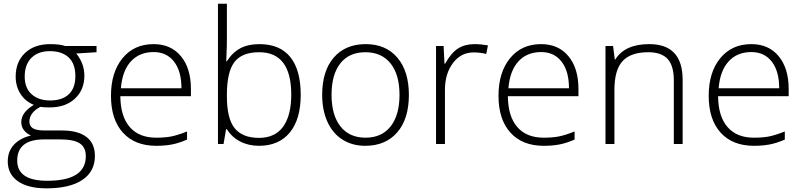

<svg xmlns="http://www.w3.org/2000/svg" viewBox="-20 -780 4350 1040"><path d="M502.9 -530.8V-497.1L393.1 -490.2Q437 -435.5 437 -370.1Q437 -293.5 386 -245.8Q335 -198.2 249 -198.2Q212.9 -198.2 198.2 -201.2Q169.4 -186 154.3 -165.5Q139.2 -145 139.2 -122.1Q139.2 -96.7 158.4 -85Q177.7 -73.2 223.1 -73.2H315.9Q402.3 -73.2 448.2 -38.3Q494.1 -3.4 494.1 64.9Q494.1 148.9 426 194.6Q357.9 240.2 231.9 240.2Q131.8 240.2 76.9 201.7Q22 163.1 22 94.2Q22 39.6 55.9 3.4Q89.8 -32.7 147.9 -45.9Q124 -56.2 109.6 -75Q95.2 -93.8 95.2 -118.2Q95.2 -171.4 163.1 -211.9Q116.7 -231 90.8 -271.7Q64.9 -312.5 64.9 -365.2Q64.9 -444.8 115.5 -492.9Q166 -541 252 -541Q304.2 -541 333 -530.8ZM73.2 89.8Q73.2 199.2 235.8 199.2Q444.8 199.2 444.8 65.9Q444.8 18.1 412.1 -3.4Q379.4 -24.9 306.2 -24.9H219.2Q73.2 -24.9 73.2 89.8ZM113.8 -365.2Q113.8 -303.7 151.1 -269.8Q188.5 -235.8 251 -235.8Q317.4 -235.8 352.8 -269.5Q388.2 -303.2 388.2 -367.2Q388.2 -435.1 351.8 -469Q315.4 -502.9 250 -502.9Q186.5 -502.9 150.1 -466.6Q113.8 -430.2 113.8 -365.2Z M826.2 9.8Q710.4 9.8 645.8 -61.5Q581.1 -132.8 581.1 -261.2Q581.1 -388.2 643.6 -464.6Q706.1 -541 812 -541Q905.8 -541 960 -475.6Q1014.2 -410.2 1014.2 -297.9V-258.8H631.8Q632.8 -149.4 682.9 -91.8Q732.9 -34.2 826.2 -34.2Q871.6 -34.2 906 -40.5Q940.4 -46.9 993.2 -67.9V-23.9Q948.2 -4.4 910.2 2.7Q872.1 9.8 826.2 9.8ZM812 -498Q735.4 -498 689 -447.5Q642.6 -397 634.8 -301.8H962.9Q962.9 -394 922.9 -446Q882.8 -498 812 -498Z M1384.8 -541Q1496.1 -541 1552.5 -470.9Q1608.9 -400.9 1608.9 -266.1Q1608.9 -133.8 1549.6 -62Q1490.2 9.8 1382.8 9.8Q1326.2 9.8 1280.8 -13.7Q1235.4 -37.1 1209 -80.1H1204.6L1190.9 0H1160.6V-759.8H1209V-568.8Q1209 -525.9 1207 -489.7L1205.6 -448.2H1209Q1239.3 -496.1 1282 -518.6Q1324.7 -541 1384.8 -541ZM1383.8 -497.1Q1290 -497.1 1249.5 -443.4Q1209 -389.6 1209 -266.1V-257.8Q1209 -137.7 1251.2 -85.4Q1293.5 -33.2 1382.8 -33.2Q1469.7 -33.2 1513.7 -94Q1557.6 -154.8 1557.6 -267.1Q1557.6 -497.1 1383.8 -497.1Z M2194.8 -266.1Q2194.8 -136.2 2131.8 -63.2Q2068.8 9.8 1958 9.8Q1888.2 9.8 1835 -23.9Q1781.7 -57.6 1753.4 -120.6Q1725.1 -183.6 1725.1 -266.1Q1725.1 -396 1788.1 -468.5Q1851.1 -541 1960.9 -541Q2070.3 -541 2132.6 -467.5Q2194.8 -394 2194.8 -266.1ZM1775.9 -266.1Q1775.9 -156.7 1824 -95.5Q1872.1 -34.2 1960 -34.2Q2047.9 -34.2 2095.9 -95.5Q2144 -156.7 2144 -266.1Q2144 -376 2095.5 -436.5Q2046.9 -497.1 1959 -497.1Q1871.1 -497.1 1823.5 -436.8Q1775.9 -376.5 1775.9 -266.1Z M2550.8 -541Q2584.5 -541 2623 -534.2L2613.8 -487.8Q2580.6 -496.1 2544.9 -496.1Q2477.1 -496.1 2433.6 -438.5Q2390.1 -380.9 2390.1 -293V0H2341.8V-530.8H2382.8L2387.7 -435.1H2391.1Q2423.8 -493.7 2460.9 -517.3Q2498 -541 2550.8 -541Z M2925.3 9.8Q2809.6 9.8 2744.9 -61.5Q2680.2 -132.8 2680.2 -261.2Q2680.2 -388.2 2742.7 -464.6Q2805.2 -541 2911.1 -541Q3004.9 -541 3059.1 -475.6Q3113.3 -410.2 3113.3 -297.9V-258.8H2731Q2731.9 -149.4 2782 -91.8Q2832 -34.2 2925.3 -34.2Q2970.7 -34.2 3005.1 -40.5Q3039.6 -46.9 3092.3 -67.9V-23.9Q3047.4 -4.4 3009.3 2.7Q2971.2 9.8 2925.3 9.8ZM2911.1 -498Q2834.5 -498 2788.1 -447.5Q2741.7 -397 2733.9 -301.8H3062Q3062 -394 3022 -446Q2981.9 -498 2911.1 -498Z M3629.9 0V-344.2Q3629.9 -424.3 3596.2 -460.7Q3562.5 -497.1 3491.7 -497.1Q3396.5 -497.1 3352.3 -449Q3308.1 -400.9 3308.1 -293V0H3259.8V-530.8H3300.8L3310.1 -458H3313Q3364.7 -541 3497.1 -541Q3677.7 -541 3677.7 -347.2V0Z M4064 9.8Q3948.2 9.8 3883.5 -61.5Q3818.8 -132.8 3818.8 -261.2Q3818.8 -388.2 3881.3 -464.6Q3943.8 -541 4049.8 -541Q4143.6 -541 4197.8 -475.6Q4252 -410.2 4252 -297.9V-258.8H3869.6Q3870.6 -149.4 3920.7 -91.8Q3970.7 -34.2 4064 -34.2Q4109.4 -34.2 4143.8 -40.5Q4178.2 -46.9 4231 -67.9V-23.9Q4186 -4.4 4147.9 2.7Q4109.9 9.8 4064 9.8ZM4049.8 -498Q3973.1 -498 3926.8 -447.5Q3880.4 -397 3872.6 -301.8H4200.7Q4200.7 -394 4160.6 -446Q4120.6 -498 4049.8 -498Z"/></svg>

Font: TypoPRO Open Sans
Style: Regular
Weight: 300
Foundry: Ascender Corporation
Version: Version 1.10